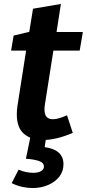

<svg xmlns="http://www.w3.org/2000/svg" viewBox="-20 -696 439 971"><path d="M348 -24Q264 12 197 12Q138 12 101.5 -19Q65 -50 65 -118Q65 -136 68 -159L112 -440H36L49 -516L128 -535L147 -652L288 -676L266 -534H399L383 -440H250L207 -167Q206 -162 205.5 -155.5Q205 -149 205 -143Q205 -116 216 -104.5Q227 -93 248 -93Q262 -93 280.5 -98.5Q299 -104 319 -113ZM145 255Q119 255 92 249Q65 243 39 230L74 162Q111 178 149 178Q171 178 186.5 170Q202 162 202 146Q202 126 175 117.5Q148 109 111 107L133 0H213L206 48Q255 55 278 77Q301 99 301 134Q301 171 279.5 198Q258 225 222.5 240Q187 255 145 255Z"/></svg>

Font: Bitter
Style: Bold Italic
Weight: 700
Italic angle: -9°
Designer: Sol Matas, and Bitter project Authors
Foundry: Sol Matas
Version: Version 2.001